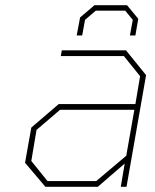

<svg xmlns="http://www.w3.org/2000/svg" viewBox="-20 -716 595 736"><path d="M274 -580 287 -649 342 -696H467L510 -644L499 -580H478L489 -640L460 -675H347L306 -640L295 -580ZM154 0 76 -92 100 -227 205 -317H499L517 -424L455 -501H213L217 -523H463L540 -428L465 0H443L458 -89L355 0ZM162 -22H349L464 -119L495 -295H210L120 -218L100 -99Z"/></svg>

Font: Tomorrow Thin
Style: Italic
Weight: 250
Italic angle: -10°
Designer: Tony de Marco, Monica Rizzolli
Foundry: Just in Type
Version: Version 2.002